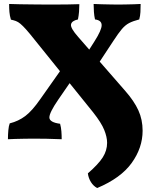

<svg xmlns="http://www.w3.org/2000/svg" viewBox="-20 -699 759 968"><path d="M470 249Q451 239 438.5 219Q426 199 423 175Q476 129 498 94.5Q520 60 520 21Q520 -8 505.5 -44Q491 -80 450 -132L155 -498Q129 -531 112 -550Q95 -569 83 -579Q71 -589 60 -593Q49 -597 35 -600Q29 -620 27.5 -638.5Q26 -657 26 -679Q44 -678 81.5 -677.5Q119 -677 161 -676.5Q203 -676 233 -676Q279 -676 318 -676.5Q357 -677 380 -678Q380 -659 378.5 -640Q377 -621 373 -601Q341 -594 338 -575.5Q335 -557 374 -513L612 -240Q656 -190 677.5 -143Q699 -96 699 -40Q699 46 644 122.5Q589 199 470 249ZM20 3Q20 -20 22 -42Q24 -64 29 -77Q73 -88 107.5 -114Q142 -140 183 -199L293 -355L356 -316L274 -197Q228 -130 229 -106Q230 -82 283 -75Q288 -56 289.5 -37Q291 -18 291 3Q251 1 211.5 0.5Q172 0 144 0Q125 0 101.5 0.5Q78 1 56 1.5Q34 2 20 3ZM443 -328 379 -369 456 -490Q493 -548 492.5 -572.5Q492 -597 459 -601Q455 -618 453.5 -639Q452 -660 452 -679Q469 -678 492 -677.5Q515 -677 538 -676.5Q561 -676 576 -676Q591 -676 613 -676.5Q635 -677 656 -677.5Q677 -678 689 -679Q689 -657 688 -638Q687 -619 682 -601Q651 -593 631.5 -583Q612 -573 594.5 -552.5Q577 -532 551 -492Z"/></svg>

Font: Vollkorn Black
Style: Regular
Weight: 900
Designer: Friedrich Althausen
Foundry: Friedrich Althausen
Version: Version 5.000